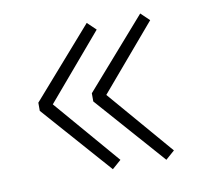

<svg xmlns="http://www.w3.org/2000/svg" viewBox="-54 -532 537 509"><g transform="rotate(-10 214.5 -278.0)"><path d="M47 -289V-267L211 -81L235 -102L84 -278L233 -453L210 -475ZM191 -289V-267L355 -81L379 -102L228 -278L377 -453L354 -475Z"/></g></svg>

Font: Spoqa Han Sans Neo Thin
Style: Regular
Weight: 100
Designer: [Spoqa Han Sans Neo] Dong-huui Kim  Younghwa Kang  Yujin Lee  [Noto Sans] Ryoko NISHIZUKA  (kana & ideographs); Paul D. 
Foundry: Spoqa (http://www.spoqa-han-sans.com)
Version: Version 1.100;hotconv 1.0.109;makeotfexe 2.5.65596